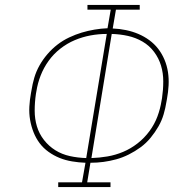

<svg xmlns="http://www.w3.org/2000/svg" viewBox="-20 -755 790 775"><path d="M215 0V-19H311L325 -98Q298 -99 271 -103.5Q244 -108 220.5 -117.5Q197 -127 176 -142Q155 -157 140 -177Q125 -197 115.5 -221Q106 -245 101.5 -271Q97 -297 98.5 -324.5Q100 -352 105 -379L107 -390Q111 -416 118.5 -441.5Q126 -467 139.5 -491Q153 -515 171.5 -536.5Q190 -558 212 -575Q234 -592 259.5 -604Q285 -616 310 -623.5Q335 -631 361.5 -635.5Q388 -640 414 -641L427 -716H333V-735H544V-716H448L435 -640Q462 -639 488.5 -633.5Q515 -628 538.5 -618Q562 -608 582.5 -593Q603 -578 618.5 -558Q634 -538 644 -514Q654 -490 658 -464Q662 -438 660.5 -410.5Q659 -383 654 -356L652 -345Q648 -319 640.5 -293.5Q633 -268 619.5 -244.5Q606 -221 588 -199Q570 -177 547.5 -160.5Q525 -144 500 -131.5Q475 -119 449.5 -112Q424 -105 398 -101.5Q372 -98 345 -98L332 -19H426V0ZM328 -117 411 -618Q378 -618 345.5 -612Q313 -606 282 -593Q251 -580 223.5 -558.5Q196 -537 176 -509Q156 -481 144 -450Q132 -419 127 -387L125 -376Q120 -342 120 -308.5Q120 -275 129 -245Q138 -215 157.5 -190Q177 -165 203.5 -148.5Q230 -132 262 -125Q294 -118 328 -117ZM349 -117Q381 -118 413.5 -123.5Q446 -129 477 -142Q508 -155 535.5 -176.5Q563 -198 583.5 -226Q604 -254 615.5 -285Q627 -316 632 -348L634 -359Q639 -393 639 -426.5Q639 -460 630 -490Q621 -520 602 -545.5Q583 -571 555.5 -587Q528 -603 496.5 -610Q465 -617 431 -618Z"/></svg>

Font: Iosevka Etoile Thin Oblique
Style: Regular
Weight: 100
Italic angle: -9°
Designer: Belleve Invis
Foundry: Belleve Invis
Version: Version 15.5.2; ttfautohint (v1.8.4)